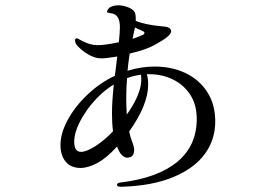

<svg xmlns="http://www.w3.org/2000/svg" viewBox="-20 -642 1040 727"><path d="M795 -182Q795 -113 755.5 -59Q716 -5 637.5 28Q559 61 445 65H436Q423 65 423 58Q423 50 437 49Q577 32 651 -29Q725 -90 725 -192Q725 -245 700.5 -283Q676 -321 635 -341Q594 -361 546 -361H536Q541 -345 541 -322Q541 -245 469 -144Q474 -122 479 -109Q488 -87 488 -74Q488 -45 461 -45Q452 -45 443 -53.5Q434 -62 430 -72Q427 -77 423 -87Q383 -43 348 -24.5Q313 -6 285 -6Q249 -6 229 -29.5Q209 -53 209 -93Q209 -137 236.5 -188Q264 -239 311.5 -284Q359 -329 415 -355L424 -428Q382 -421 364 -421Q343 -421 322.5 -431.5Q302 -442 286.5 -455.5Q271 -469 267 -477Q264 -485 264 -490Q264 -493 266 -495Q268 -497 270 -497Q273 -497 278 -494Q282 -492 294.5 -485.5Q307 -479 321 -475Q335 -471 349 -471Q378 -471 430 -482Q434 -520 434 -540Q434 -589 399 -592Q385 -594 385 -597Q385 -600 387 -603Q392 -614 404 -618Q416 -622 428 -622Q444 -622 463.5 -615Q483 -608 490 -596Q494 -588 494 -572V-563Q529 -548 596 -542Q628 -540 628 -524Q628 -514 612.5 -501.5Q597 -489 564 -471Q533 -454 471 -439Q465 -399 463 -374Q514 -390 566 -390Q630 -390 682 -365.5Q734 -341 764.5 -294Q795 -247 795 -182ZM482 -495Q495 -499 519 -509Q527 -512 527 -518Q527 -521 521 -524Q515 -527 508 -530Q500 -533 491 -538L485 -510ZM514 -359Q487 -356 461 -346Q458 -307 458 -269Q458 -246 460 -208Q470 -222 481 -240Q515 -298 515 -341ZM408 -145Q404 -173 404 -212Q404 -259 411 -322Q388 -308 365 -288Q321 -248 291 -196.5Q261 -145 261 -105Q261 -67 287 -67Q307 -67 341 -88.5Q375 -110 408 -145Z"/></svg>

Font: Shippori Mincho Medium
Style: Regular
Weight: 500
Designer: FONTDASU
Foundry: FONTDASU / Google Inc. / but / Adobe
Version: Version 3.110; ttfautohint (v1.8.3)